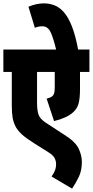

<svg xmlns="http://www.w3.org/2000/svg" viewBox="-20 -916 551 1140"><path d="M511 -489H455V-386Q455 -334 447 -303Q439 -272 416 -251Q397 -233 367.5 -219.5Q338 -206 301 -197L257 -330Q268 -333 277.5 -337Q287 -341 292 -346Q305 -358 305 -392V-489H200V-305Q200 -261 208.5 -236Q217 -211 251 -188L363 -115Q427 -75 446.5 -34.5Q466 6 466 46Q466 96 448.5 133Q431 170 408 204L286 132Q297 117 305 99Q313 81 313 58Q313 40 304 22.5Q295 5 266 -13L180 -67Q133 -97 110.5 -117.5Q88 -138 75 -160Q60 -188 55 -216.5Q50 -245 50 -292V-489H0V-622H511ZM315 -615Q297 -690 280.5 -725Q264 -760 231 -760Q208 -760 187 -751L149 -876Q169 -885 193.5 -890.5Q218 -896 240 -896Q272 -896 302 -885Q332 -874 358.5 -844.5Q385 -815 407 -759.5Q429 -704 445 -615Z"/></svg>

Font: Noto Sans ExtraCondensed Black
Style: Regular
Weight: 900
Width: 2
Designer: Monotype Design Team
Foundry: Monotype Imaging Inc.
Version: Version 2.013; ttfautohint (v1.8.4.7-5d5b)